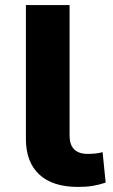

<svg xmlns="http://www.w3.org/2000/svg" viewBox="-20 -725 443 756"><path d="M287 11Q187 11 134.5 -38Q82 -87 82 -178V-705H254V-191Q254 -168 261.5 -152Q269 -136 285 -127.5Q301 -119 324 -119Q341 -119 355.5 -120.5Q370 -122 384 -126L396 -6Q369 3 344.5 7Q320 11 287 11Z"/></svg>

Font: Nunito Sans 7pt SemiExpanded ExtraBold
Style: Regular
Weight: 800
Width: 6
Designer: Vernon Adams
Foundry: Vernon Adams
Version: Version 3.101;gftools[0.9.27]